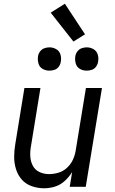

<svg xmlns="http://www.w3.org/2000/svg" viewBox="-20 -1002 616 1030"><path d="M217 8Q246 8 275 -1Q304 -10 327.5 -31.5Q351 -53 367 -79L354 0H440L527 -530H441L386 -194Q382 -169 371 -145Q360 -121 339.5 -102Q319 -83 293.5 -75.5Q268 -68 243 -68Q216 -68 192 -79Q168 -90 156 -113Q144 -136 142.5 -163Q141 -190 146 -217L197 -530H111L62 -229Q56 -194 56 -160Q56 -126 66 -94Q76 -62 97.5 -38Q119 -14 151 -3Q183 8 217 8ZM445 -623Q459 -623 472.5 -627.5Q486 -632 495 -644Q504 -656 506 -670Q510 -690 504.5 -709Q499 -728 482 -738Q465 -748 445 -748Q431 -748 417.5 -743Q404 -738 395 -726Q386 -714 384 -700Q381 -680 386.5 -661Q392 -642 408.5 -632.5Q425 -623 445 -623ZM245 -623Q259 -623 272.5 -627.5Q286 -632 295 -644Q304 -656 306 -670Q310 -690 304.5 -709Q299 -728 282 -738Q265 -748 245 -748Q231 -748 217.5 -743Q204 -738 195 -726Q186 -714 184 -700Q181 -680 186.5 -661Q192 -642 208.5 -632.5Q225 -623 245 -623ZM374 -779 436 -818 328 -982 252 -934Z"/></svg>

Font: Iosevka Sparkle Oblique
Style: Regular
Weight: 400
Italic angle: -9°
Designer: Belleve Invis
Foundry: Belleve Invis
Version: Version 4.5.0; ttfautohint (v1.8.3)